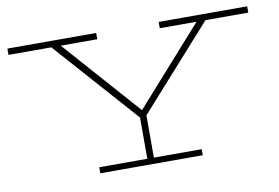

<svg xmlns="http://www.w3.org/2000/svg" viewBox="-61 -619 1046 720"><g transform="rotate(-10 461.5 -259.5)"><path d="M343 -496H204L462 -205L721 -496H581V-520H918V-496H755L475 -183V-22H657V1H267V-22H450V-179L168 -496H5V-520H343Z"/></g></svg>

Font: BhuTuka Expanded One
Style: Regular
Weight: 400
Designer: Erin McLaughlin
Version: Version 1.000; ttfautohint (v1.8.3)